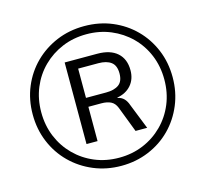

<svg xmlns="http://www.w3.org/2000/svg" viewBox="-104 -831 1024 957"><g transform="rotate(-15 408.0 -352.5)"><path d="M409 8Q333 8 267 -19.5Q201 -47 151.5 -96Q102 -145 74.5 -211Q47 -277 47 -353Q47 -430 74.5 -495.5Q102 -561 151 -609.5Q200 -658 265.5 -685.5Q331 -713 408 -713Q486 -713 551.5 -685.5Q617 -658 665.5 -609.5Q714 -561 741.5 -495.5Q769 -430 769 -353Q769 -277 741.5 -211Q714 -145 665.5 -96Q617 -47 551 -19.5Q485 8 409 8ZM409 -34Q476 -34 533.5 -58Q591 -82 634.5 -125.5Q678 -169 702 -227Q726 -285 726 -353Q726 -421 702 -479Q678 -537 634.5 -580Q591 -623 533.5 -647Q476 -671 409 -671Q341 -671 283.5 -647Q226 -623 182.5 -580Q139 -537 115 -479Q91 -421 91 -353Q91 -285 115 -227Q139 -169 182.5 -125.5Q226 -82 283.5 -58Q341 -34 409 -34ZM268 -142V-563H436Q503 -563 539 -531Q575 -499 575 -441Q575 -395 548.5 -364.5Q522 -334 476 -326L477 -324Q497 -320 509.5 -307Q522 -294 529 -273L581 -142H521L470 -275Q460 -300 440.5 -309.5Q421 -319 392 -319H313L325 -328V-142ZM325 -365H429Q471 -365 494.5 -382Q518 -399 518 -440Q518 -481 494.5 -498.5Q471 -516 429 -516H325Z"/></g></svg>

Font: Nunito Sans 7pt Light
Style: Regular
Weight: 300
Designer: Vernon Adams
Foundry: Vernon Adams
Version: Version 3.101;gftools[0.9.27]